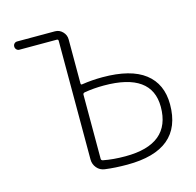

<svg xmlns="http://www.w3.org/2000/svg" viewBox="-107 -842 985 963"><g transform="rotate(-15 385.5 -360.0)"><path d="M316 -386V-53Q316 -45 325 -43Q376 -33 440 -33Q675 -33 675 -227Q675 -404 426 -404Q374 -404 326 -396Q316 -394 316 -386ZM64 -687Q55 -687 49 -693.5Q43 -700 43 -709Q43 -718 49 -724Q55 -730 64 -730H260Q283 -730 299.5 -713Q316 -696 316 -673V-445Q316 -436 324 -438Q375 -446 430 -446Q577 -446 650 -389.5Q723 -333 723 -227Q723 10 438 10Q375 10 323 3Q298 0 282 -19Q266 -38 266 -63V-679Q266 -687 258 -687Z"/></g></svg>

Font: Rounded Mplus 1c Light
Style: Regular
Weight: 300
Version: Version 1.059.20150529